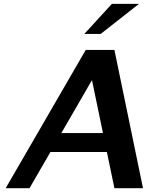

<svg xmlns="http://www.w3.org/2000/svg" viewBox="-20 -987 779 1007"><path d="M709 -966.8 508.3 -809.1H422.4L566.9 -966.8ZM730 0H580.1L540.5 -189.9H244.6L134.8 0H9.8L429.7 -725.1H580.1ZM520 -289.1 462.4 -566.9 301.8 -289.1Z"/></svg>

Font: Aurulent Sans
Style: BoldItalic
Weight: 700
Italic angle: -11°
Version: Version 2007.05.04